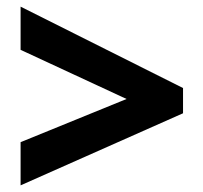

<svg xmlns="http://www.w3.org/2000/svg" viewBox="-20 -651 612 578"><path d="M42 -93V-223L361 -353L42 -501V-631L531 -386V-310Z"/></svg>

Font: Noto Sans Malayalam ExtraBold
Style: Regular
Weight: 800
Designer: Jelle Bosma - Monotype Design Team
Foundry: Monotype Imaging Inc.
Version: Version 2.104; ttfautohint (v1.8.4.7-5d5b)